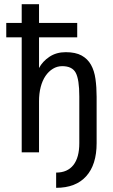

<svg xmlns="http://www.w3.org/2000/svg" viewBox="-20 -746 540 920"><path d="M10 -567V-636H84V-726H167V-636H350V-567H167V-420Q184 -452 217 -474Q250 -496 295 -496Q342 -496 371 -480Q400 -464 416 -435.5Q432 -407 437.5 -367.5Q443 -328 443 -282V-60Q443 43 393 98.5Q343 154 249 154V81Q303 81 331.5 45Q360 9 360 -60V-284Q360 -365 343 -397Q326 -429 278 -429Q254 -429 233.5 -416.5Q213 -404 198 -382Q183 -360 175 -329Q167 -298 167 -261V-16H84V-567Z"/></svg>

Font: D2Coding ligature
Style: Regular
Weight: 400
Monospace: yes
Designer: Yong-Rak Park; Jeong-Hwan Yoon; Sang-Min Lee;
Foundry: NHN Corporation
Version: Version 1.3.2; Build 20180524